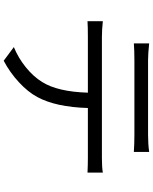

<svg xmlns="http://www.w3.org/2000/svg" viewBox="86 -866 828 1040"><g transform="rotate(90 500.0 -346.0)"><path d="M215 -740Q271 -734 305 -734H710Q760 -734 803 -740V-657Q759 -660 710 -660H306Q252 -660 215 -657ZM95 -489Q142 -484 182 -484H837Q885 -484 915 -489V-406Q871 -408 837 -408H565Q560 -235 506 -135Q479 -84 425.5 -34.5Q372 15 309 48L235 -7Q294 -31 344.5 -72Q395 -113 424 -160Q477 -244 482 -408H182Q123 -408 95 -406Z"/></g></svg>

Font: Noto Sans SC
Style: Regular
Weight: 400
Designer: Ryoko NISHIZUKA  (kana, bopomofo & ideographs); Paul D. Hunt (Latin, Greek & Cyrillic); Sandoll Communications , Soo-you
Foundry: Adobe
Version: Version 2.002;hotconv 1.0.116;makeotfexe 2.5.65601